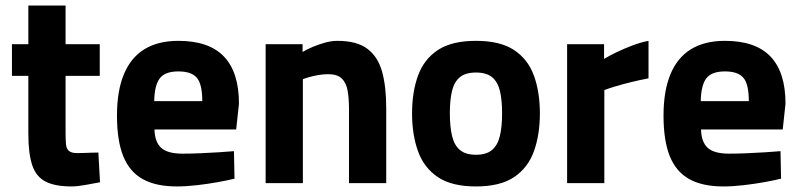

<svg xmlns="http://www.w3.org/2000/svg" viewBox="-20 -659 2881 691"><path d="M238 12Q178 12 144 -5.5Q110 -23 96 -64.5Q82 -106 82 -178V-386H23V-500H82V-639H216V-500H339V-386H216V-181Q216 -156 217.5 -140Q219 -124 228 -116Q237 -108 258 -108Q268 -108 282 -108.5Q296 -109 310 -109.5Q324 -110 334 -110L340 -3Q318 1 288 6.5Q258 12 238 12Z M616 12Q541 12 493.5 -14.5Q446 -41 423.5 -97Q401 -153 401 -243Q401 -332 426 -392Q451 -452 500 -482Q549 -512 622 -512Q732 -512 786 -455.5Q840 -399 840 -286L830 -193H536Q537 -148 560 -127Q583 -106 637 -106Q667 -106 701.5 -107.5Q736 -109 768 -111Q800 -113 822 -115L824 -16Q800 -10 764 -3.5Q728 3 689 7.5Q650 12 616 12ZM535 -295H708Q708 -356 688.5 -379Q669 -402 622 -402Q574 -402 555 -377Q536 -352 535 -295Z M936 0V-500H1069V-472Q1084 -481 1105 -490Q1126 -499 1149.5 -505.5Q1173 -512 1194 -512Q1264 -512 1302 -483.5Q1340 -455 1355 -401.5Q1370 -348 1370 -271V0H1236V-267Q1236 -305 1231 -333Q1226 -361 1210 -376.5Q1194 -392 1161 -392Q1144 -392 1126.5 -389Q1109 -386 1094.5 -382Q1080 -378 1070 -374V0Z M1693 12Q1606 12 1556 -21.5Q1506 -55 1484.5 -114.5Q1463 -174 1463 -251Q1463 -328 1484.5 -387Q1506 -446 1556 -479Q1606 -512 1693 -512Q1780 -512 1830 -479Q1880 -446 1901.5 -387Q1923 -328 1923 -251Q1923 -174 1901.5 -114.5Q1880 -55 1830 -21.5Q1780 12 1693 12ZM1693 -102Q1730 -102 1750.5 -119Q1771 -136 1779 -169.5Q1787 -203 1787 -251Q1787 -300 1779 -332.5Q1771 -365 1750.5 -381.5Q1730 -398 1693 -398Q1656 -398 1635.5 -381.5Q1615 -365 1607 -332.5Q1599 -300 1599 -251Q1599 -203 1607 -169.5Q1615 -136 1635.5 -119Q1656 -102 1693 -102Z M2021 0V-500H2154V-447Q2172 -458 2199 -471Q2226 -484 2256.5 -495.5Q2287 -507 2314 -512V-377Q2282 -371 2251.5 -363.5Q2221 -356 2196 -348.5Q2171 -341 2155 -335V0Z M2583 12Q2508 12 2460.5 -14.5Q2413 -41 2390.5 -97Q2368 -153 2368 -243Q2368 -332 2393 -392Q2418 -452 2467 -482Q2516 -512 2589 -512Q2699 -512 2753 -455.5Q2807 -399 2807 -286L2797 -193H2503Q2504 -148 2527 -127Q2550 -106 2604 -106Q2634 -106 2668.5 -107.5Q2703 -109 2735 -111Q2767 -113 2789 -115L2791 -16Q2767 -10 2731 -3.5Q2695 3 2656 7.5Q2617 12 2583 12ZM2502 -295H2675Q2675 -356 2655.5 -379Q2636 -402 2589 -402Q2541 -402 2522 -377Q2503 -352 2502 -295Z"/></svg>

Font: Titillium Web SemiBold
Style: Regular
Weight: 600
Designer: Mohamed Gaber, Accademia di Belle Arti di Urbino
Foundry: Kief Type Foundry, Accademia di Belle Arti di Urbino
Version: Version 3.000; ttfautohint (v1.8.4)